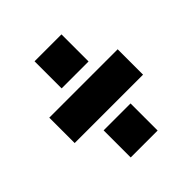

<svg xmlns="http://www.w3.org/2000/svg" viewBox="-158 -712 802 802"><g transform="rotate(-45 243.0 -311.0)"><path d="M323 -435H164V-595H323ZM323 -27H164V-187H323ZM445 -235H41V-385H445Z"/></g></svg>

Font: Raleway
Style: Heavy
Weight: 900
Designer: Matt McInerney, Pablo Impallari, Rodrigo Fuenzalida
Foundry: Matt McInerney, Pablo Impallari, Rodrigo Fuenzalida
Version: Version 2.001